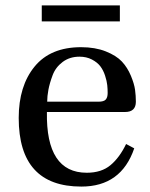

<svg xmlns="http://www.w3.org/2000/svg" viewBox="-20 -676 554 708"><path d="M134 -597V-656H422V-597ZM49 -241Q49 -359 107.5 -430.5Q166 -502 279 -502Q331 -502 370 -486.5Q409 -471 429.5 -449Q450 -427 462.5 -397Q475 -367 478 -345Q481 -323 481 -301Q481 -263 441 -263H153Q149 -39 300 -39Q354 -39 387.5 -67Q421 -95 445 -145L475 -129Q427 12 280 12Q49 12 49 -241ZM154 -301H343Q363 -301 370 -309Q377 -317 377 -333Q377 -347 375.5 -362Q374 -377 367.5 -397Q361 -417 350 -431.5Q339 -446 319 -456.5Q299 -467 273 -467Q237 -467 211 -447.5Q185 -428 174 -398.5Q163 -369 158.5 -345Q154 -321 154 -301Z"/></svg>

Font: Linguistics Pro
Style: Regular
Weight: 400
Designer: Stefan Peev, Context Ltd
Foundry: Stefan Peev, Context Ltd
Version: Version 001.000